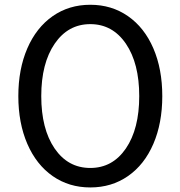

<svg xmlns="http://www.w3.org/2000/svg" viewBox="-20 -784 769 818"><path d="M96.4 -171.1Q58.1 -259.8 58.1 -374.5Q58.1 -489.3 96.4 -577.9Q134.8 -666.5 204.3 -715.1Q273.9 -763.7 364.7 -763.7Q455.6 -763.7 525.4 -715.1Q595.2 -666.5 633.3 -578.1Q671.4 -489.7 671.4 -374.5Q671.4 -259.3 633.3 -170.9Q595.2 -82.5 525.4 -33.9Q455.6 14.6 364.7 14.6Q273.9 14.6 204.3 -33.9Q134.8 -82.5 96.4 -171.1ZM364.7 -68.4Q459.5 -68.4 516.4 -151.6Q573.2 -234.9 573.2 -374.5Q573.2 -514.2 516.4 -597.7Q459.5 -681.2 364.7 -681.2Q270 -681.2 212.9 -597.7Q155.8 -514.2 155.8 -374.5Q155.8 -234.9 212.6 -151.6Q269.5 -68.4 364.7 -68.4Z"/></svg>

Font: Spartan MB Med
Style: Regular
Weight: 500
Designer: Matt Bailey, Mirko Velimirovic
Foundry: Matt Bailey
Version: Version 1.005